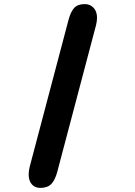

<svg xmlns="http://www.w3.org/2000/svg" viewBox="-20 -782 659 937"><path d="M394 -762Q419.5 -762 436.5 -744.2Q453.5 -726.5 453.5 -695Q453.5 -680 449 -660.5L259.5 56.5Q249 96.5 230.5 115.8Q212 135 176.5 135Q151 135 135.5 117.8Q120 100.5 120 70Q120 52 124.5 33.5L314 -683.5Q324.5 -723.5 341.5 -742.8Q358.5 -762 394 -762Z"/></svg>

Font: Sono Monospace
Style: Bold
Weight: 700
Designer: Tyler Finck
Foundry: Tyler Finck
Version: Version 2.112